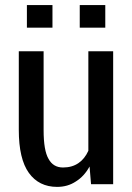

<svg xmlns="http://www.w3.org/2000/svg" viewBox="-20 -732 525 763"><path d="M335.9 -70.3Q314.5 -31.2 281.2 -10.7Q249 10.7 207 10.7Q134.8 10.7 94.7 -44.9Q54.7 -100.6 54.7 -215.8Q54.7 -227.5 54.7 -240.2Q54.7 -306.6 54.7 -418.9Q54.7 -446.3 54.7 -528.3Q79.1 -528.3 153.3 -528.3Q153.3 -450.2 153.3 -214.8Q153.3 -133.8 172.9 -100.6Q191.4 -66.4 230.5 -66.4Q266.6 -66.4 292 -84Q316.4 -100.6 331.1 -132.8Q331.1 -264.6 331.1 -528.3Q355.5 -528.3 429.7 -528.3Q429.7 -396.5 429.7 0Q408.2 0 341.8 0Q339.8 -17.6 335.9 -70.3ZM398.4 -622.1Q373 -622.1 296.9 -622.1Q296.9 -644.5 296.9 -711.9Q322.3 -711.9 398.4 -711.9Q398.4 -689.5 398.4 -622.1ZM188.5 -622.1Q163.1 -622.1 86.9 -622.1Q86.9 -644.5 86.9 -711.9Q112.3 -711.9 188.5 -711.9Q188.5 -689.5 188.5 -622.1Z"/></svg>

Font: Noto Sans Hebrew DECATHLON 
Style: Regular
Weight: 400
Designer: Monotype Design team
Version: Version 1.03 uh